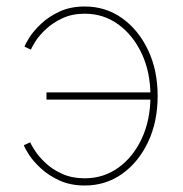

<svg xmlns="http://www.w3.org/2000/svg" viewBox="-20 -569 568 597"><path d="M243.7 7.8Q199.2 7.8 165 -7.8Q130.9 -23.4 107.2 -45.4Q83.5 -67.4 70.3 -87.6Q57.1 -107.9 54.2 -117.7L74.2 -126.5Q77.1 -118.2 89.1 -99.9Q101.1 -81.5 122.1 -61.8Q143.1 -42 173.6 -28.3Q204.1 -14.6 243.7 -14.6Q301.8 -14.6 347.7 -47.4Q393.6 -80.1 420.7 -137.9Q447.8 -195.8 447.8 -270.5Q447.8 -344.7 420.7 -402.3Q393.6 -460 347.7 -493.2Q301.8 -526.4 243.7 -526.4Q204.6 -526.4 174.6 -512.5Q144.5 -498.5 123.5 -479Q102.5 -459.5 90.8 -441.2Q79.1 -422.9 76.2 -414.6L56.2 -423.8Q59.1 -433.1 72 -453.4Q85 -473.6 108.4 -495.6Q131.8 -517.6 165.5 -533.2Q199.2 -548.8 243.7 -548.8Q308.6 -548.8 359.6 -512.5Q410.6 -476.1 440.4 -413.3Q470.2 -350.6 470.2 -270.5Q470.2 -190.4 440.4 -127.4Q410.6 -64.5 359.6 -28.3Q308.6 7.8 243.7 7.8ZM455.6 -259.3H124.5V-281.7H455.6Z"/></svg>

Font: Inter 17pt Thin
Style: Regular
Weight: 250
Version: Version 4.001;git-66647c0bb